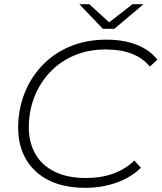

<svg xmlns="http://www.w3.org/2000/svg" viewBox="-20 -895 774 920"><path d="M389 5Q286 5 214 -31Q142 -67 104.5 -132Q67 -197 67 -283Q67 -368 96 -444Q125 -520 180 -579Q235 -638 313.5 -671.5Q392 -705 491 -705Q573 -705 636 -680Q699 -655 734 -609L698 -576Q664 -617 611.5 -637.5Q559 -658 487 -658Q402 -658 334 -628.5Q266 -599 218 -547.5Q170 -496 144 -428.5Q118 -361 118 -285Q118 -213 149 -158Q180 -103 241.5 -72.5Q303 -42 393 -42Q465 -42 523.5 -63.5Q582 -85 624 -126L655 -91Q610 -46 540 -20.5Q470 5 389 5ZM473 -757 360 -875H408L503 -788L615 -875H668L528 -757Z"/></svg>

Font: Montserrat Thin Light
Style: Italic
Weight: 300
Italic angle: -11.3°
Version: Version 9.000